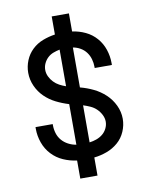

<svg xmlns="http://www.w3.org/2000/svg" viewBox="-83 -796 666 857"><g transform="rotate(-10 250.0 -367.5)"><path d="M211 0V-82Q179 -86 149.5 -99Q120 -112 98 -135.5Q76 -159 65 -190Q54 -221 54 -253V-261H132V-256Q132 -237 137.5 -219Q143 -201 155 -187Q167 -173 184 -164Q201 -155 220 -152V-336Q190 -345 162 -359Q134 -373 112 -394.5Q90 -416 77 -445Q64 -474 64 -505Q64 -534 75 -561Q86 -588 107 -608Q128 -628 155.5 -638.5Q183 -649 211 -653V-735H289V-653Q320 -649 348.5 -635.5Q377 -622 397.5 -598.5Q418 -575 428 -545Q438 -515 438 -484V-475H360V-481Q360 -498 355 -515.5Q350 -533 339.5 -547Q329 -561 313.5 -570Q298 -579 280 -582V-401Q311 -393 340 -379Q369 -365 392.5 -343Q416 -321 430 -291.5Q444 -262 444 -230Q444 -201 432 -173Q420 -145 397.5 -125.5Q375 -106 346.5 -95.5Q318 -85 289 -82V0ZM220 -417V-583Q205 -580 190.5 -574.5Q176 -569 165 -558.5Q154 -548 147.5 -534Q141 -520 141 -505Q141 -489 148 -474.5Q155 -460 166 -448.5Q177 -437 191 -429.5Q205 -422 220 -417ZM280 -152Q296 -154 311.5 -159.5Q327 -165 339.5 -175Q352 -185 359.5 -200Q367 -215 367 -231Q367 -247 359 -262.5Q351 -278 339 -289.5Q327 -301 311.5 -308Q296 -315 280 -320Z"/></g></svg>

Font: Iosevka Algr
Style: Regular
Weight: 400
Monospace: yes
Designer: Belleve Invis
Foundry: Belleve Invis
Version: Version 26.0.2; ttfautohint (v1.8.3)